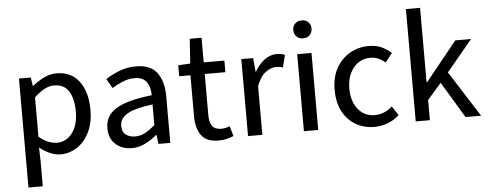

<svg xmlns="http://www.w3.org/2000/svg" viewBox="-57 -885 3173 1247"><g transform="rotate(-5 1529.5 -261.5)"><path d="M81.5 208.5V-502H158.7L167 -445.8H168.9Q202.1 -473.1 243.2 -493.9Q284.2 -514.6 326.7 -514.6Q423.3 -514.6 474.9 -444.8Q526.4 -375 526.4 -258.8Q526.4 -173.3 495.8 -112.5Q465.3 -51.8 415.8 -19.8Q366.2 12.2 309.1 12.2Q274.9 12.2 240.5 -2.7Q206.1 -17.6 172.4 -44.9L174.8 41.5V208.5ZM292 -64.9Q351.6 -64.9 391.1 -116Q430.7 -167 430.7 -257.3Q430.7 -338.9 400.9 -388.2Q371.1 -437.5 303.2 -437.5Q272.5 -437.5 241.2 -420.7Q210 -403.8 174.8 -371.1V-114.7Q207.5 -87.4 237.5 -76.2Q267.6 -64.9 292 -64.9Z M773.4 12.2Q709.5 12.2 667.5 -25.6Q625.5 -63.5 625.5 -130.9Q625.5 -212.9 698.7 -257.1Q772 -301.3 931.2 -318.8Q931.2 -349.6 922.1 -377.2Q913.1 -404.8 891.4 -421.9Q869.6 -439 830.6 -439Q788.1 -439 750.5 -422.9Q712.9 -406.7 682.1 -387.7L647 -448.7Q683.1 -473.6 734.6 -494.1Q786.1 -514.6 846.2 -514.6Q939 -514.6 981.7 -458.3Q1024.4 -401.9 1024.4 -305.2V0H947.3L939.9 -59.1H937Q901.4 -29.3 860.4 -8.5Q819.3 12.2 773.4 12.2ZM800.8 -61.5Q835.9 -61.5 866.2 -77.9Q896.5 -94.2 931.2 -124.5V-258.8Q810.5 -243.7 763.4 -213.9Q716.3 -184.1 716.3 -138.7Q716.3 -97.7 740.7 -79.6Q765.1 -61.5 800.8 -61.5Z M1339.8 12.2Q1258.3 12.2 1225.6 -34.9Q1192.9 -82 1192.9 -158.7V-426.3H1119.6V-497.6L1198.2 -502L1209 -662.6H1286.1V-502H1420.9V-426.3H1286.1V-157.7Q1286.1 -111.3 1303.5 -86.9Q1320.8 -62.5 1362.3 -62.5Q1375 -62.5 1389.2 -65.2Q1403.3 -67.9 1418 -74.2L1437 -8.8Q1417 0 1392.1 6.1Q1367.2 12.2 1339.8 12.2Z M1531.2 0V-502H1608.4L1616.7 -411.6H1618.7Q1645.5 -459.5 1682.6 -487.1Q1719.7 -514.6 1761.7 -514.6Q1794.4 -514.6 1815.9 -504.4L1795.9 -424.8Q1784.7 -428.2 1774.9 -429.7Q1765.1 -431.2 1749.5 -431.2Q1718.3 -431.2 1683.6 -406Q1648.9 -380.9 1624.5 -318.4V0Z M1895.5 0V-502H1988.8V0ZM1943.4 -601.1Q1917 -601.1 1900.4 -617.4Q1883.8 -633.8 1883.8 -660.6Q1883.8 -686 1900.4 -702.1Q1917 -718.3 1943.4 -718.3Q1969.7 -718.3 1986.3 -702.1Q2002.9 -686 2002.9 -660.6Q2002.9 -633.8 1986.3 -617.4Q1969.7 -601.1 1943.4 -601.1Z M2354.5 12.2Q2287.6 12.2 2233.9 -18.6Q2180.2 -49.3 2148.9 -108.2Q2117.7 -167 2117.7 -250.5Q2117.7 -334 2151.6 -393.1Q2185.5 -452.1 2241.2 -483.4Q2296.9 -514.6 2361.8 -514.6Q2411.1 -514.6 2446.8 -497.8Q2482.4 -481 2509.3 -456.1L2462.9 -398.4Q2442.9 -416.5 2418.7 -427Q2394.5 -437.5 2366.2 -437.5Q2321.8 -437.5 2287.4 -414.1Q2252.9 -390.6 2233.2 -348.4Q2213.4 -306.2 2213.4 -250.5Q2213.4 -166.5 2254.9 -115.2Q2296.4 -64 2363.8 -64Q2397.5 -64 2426.5 -76.9Q2455.6 -89.8 2478 -109.9L2517.6 -50.8Q2483.4 -19.5 2441.4 -3.7Q2399.4 12.2 2354.5 12.2Z M2624.5 0V-732.4H2716.8V-246.6H2719.7L2926.3 -502H3029.3L2860.4 -298.8L3050.8 0H2949.2L2807.6 -235.4L2716.8 -131.8V0Z"/></g></svg>

Font: Akatab Medium
Style: Regular
Weight: 500
Designer: SIL Global
Foundry: SIL Global
Version: Version 4.100